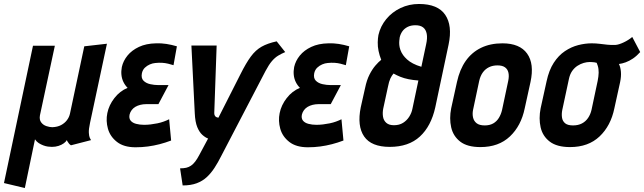

<svg xmlns="http://www.w3.org/2000/svg" viewBox="-20 -730 3241 966"><path d="M433 -112 518 -510 404 -497 332 -158Q328 -140 316.5 -125Q305 -110 287 -100.5Q269 -91 243 -90Q230 -90 213.5 -95.5Q197 -101 187 -114.5Q177 -128 181 -150L256 -500H146L0 191L105 216L156 -29Q164 -17 175 -10Q186 -3 198 1.5Q210 6 221 7.5Q232 9 241 9Q259 9 274.5 4Q290 -1 301 -9Q312 -17 316 -25Q317 -23 320 -17.5Q323 -12 327.5 -7Q332 -2 337 1L438 -25Q436 -28 432 -36Q428 -44 427 -62Q426 -80 433 -112Z M853 -402 870 -497Q843 -505 817 -509Q791 -513 765 -512Q715 -511 679 -494Q643 -477 621.5 -450.5Q600 -424 593 -393Q589 -372 591 -353Q593 -334 601 -317.5Q609 -301 622 -288Q583 -272 555.5 -236.5Q528 -201 520 -161Q512 -122 523 -82.5Q534 -43 568.5 -16Q603 11 662 11Q694 11 724 7Q754 3 783 -4.5Q812 -12 841 -23L831 -130Q819 -124 804 -118.5Q789 -113 772 -109.5Q755 -106 738 -104Q721 -102 705 -102Q683 -102 664.5 -107Q646 -112 637 -123.5Q628 -135 632 -154Q635 -166 642.5 -176Q650 -186 661 -192.5Q672 -199 686 -202.5Q700 -206 715 -206H777L828 -302H775Q757 -302 736 -306.5Q715 -311 702 -324Q689 -337 694 -362Q698 -379 709 -389.5Q720 -400 734 -406Q748 -412 761 -413Q780 -415 796 -414Q812 -413 826 -409.5Q840 -406 853 -402Z M1415 -468 1372 -522Q1326 -512 1296 -495Q1266 -478 1242 -445.5Q1218 -413 1190 -357L1079 -138Q1079 -138 1075.5 -138.5Q1072 -139 1068 -141Q1064 -143 1061 -148Q1058 -153 1058 -161L1070 -501H943L960 -159Q962 -116 972.5 -90.5Q983 -65 998 -51.5Q1013 -38 1027 -33L982 51Q972 70 962 83Q952 96 941 103.5Q930 111 917 114Q904 117 886 117L899 203Q940 203 969.5 192Q999 181 1020.5 161Q1042 141 1059.5 114Q1077 87 1093 55L1316 -373Q1333 -405 1348 -422.5Q1363 -440 1379.5 -450Q1396 -460 1415 -468Z M1720 -402 1737 -497Q1710 -505 1684 -509Q1658 -513 1632 -512Q1582 -511 1546 -494Q1510 -477 1488.5 -450.5Q1467 -424 1460 -393Q1456 -372 1458 -353Q1460 -334 1468 -317.5Q1476 -301 1489 -288Q1450 -272 1422.5 -236.5Q1395 -201 1387 -161Q1379 -122 1390 -82.5Q1401 -43 1435.5 -16Q1470 11 1529 11Q1561 11 1591 7Q1621 3 1650 -4.5Q1679 -12 1708 -23L1698 -130Q1686 -124 1671 -118.5Q1656 -113 1639 -109.5Q1622 -106 1605 -104Q1588 -102 1572 -102Q1550 -102 1531.5 -107Q1513 -112 1504 -123.5Q1495 -135 1499 -154Q1502 -166 1509.5 -176Q1517 -186 1528 -192.5Q1539 -199 1553 -202.5Q1567 -206 1582 -206H1644L1695 -302H1642Q1624 -302 1603 -306.5Q1582 -311 1569 -324Q1556 -337 1561 -362Q1565 -379 1576 -389.5Q1587 -400 1601 -406Q1615 -412 1628 -413Q1647 -415 1663 -414Q1679 -413 1693 -409.5Q1707 -406 1720 -402Z M2088 -710Q2038 -710 1995 -689.5Q1952 -669 1923 -633.5Q1894 -598 1884 -554Q1881 -538 1880.5 -517Q1880 -496 1884.5 -474Q1889 -452 1898 -429Q1885 -419 1869 -400.5Q1853 -382 1839 -354.5Q1825 -327 1817 -288L1795 -190Q1776 -96 1812 -43.5Q1848 9 1941 9Q2036 9 2092.5 -43Q2149 -95 2170 -190L2237 -506Q2257 -601 2220 -655.5Q2183 -710 2088 -710ZM2124 -507 2100 -394Q2076 -401 2058 -410.5Q2040 -420 2028 -431Q2016 -442 2008 -453Q1999 -466 1994.5 -479Q1990 -492 1989 -503.5Q1988 -515 1989 -525Q1990 -535 1991 -542Q1995 -559 2004.5 -572.5Q2014 -586 2030.5 -594.5Q2047 -603 2070 -603Q2095 -603 2109 -592Q2123 -581 2127 -559.5Q2131 -538 2124 -507ZM1962 -100Q1937 -100 1923.5 -112Q1910 -124 1907 -143Q1904 -162 1908 -183L1932 -294Q1937 -320 1944 -335Q1951 -350 1960 -360Q1976 -351 1994.5 -343.5Q2013 -336 2035.5 -331.5Q2058 -327 2085 -325L2055 -183Q2051 -162 2039 -143Q2027 -124 2008 -112Q1989 -100 1962 -100Z M2620 -185 2649 -317Q2669 -409 2632 -460.5Q2595 -512 2508 -512Q2447 -512 2400.5 -489.5Q2354 -467 2323.5 -424Q2293 -381 2279 -317L2250 -185Q2240 -134 2250 -89.5Q2260 -45 2295.5 -17.5Q2331 10 2397 10Q2489 10 2545.5 -43.5Q2602 -97 2620 -185ZM2537 -323 2506 -177Q2501 -155 2490 -137Q2479 -119 2461.5 -109Q2444 -99 2419 -99Q2392 -99 2378 -110Q2364 -121 2360 -139Q2356 -157 2360 -177L2391 -323Q2397 -349 2409.5 -366Q2422 -383 2440.5 -392Q2459 -401 2483 -401Q2507 -401 2520.5 -391.5Q2534 -382 2538 -364.5Q2542 -347 2537 -323Z M3201 -468 3161 -544Q3142 -528 3117.5 -516.5Q3093 -505 3077 -504Q3056 -503 3036.5 -505Q3017 -507 2997.5 -509.5Q2978 -512 2957 -512Q2924 -512 2889 -503Q2854 -494 2822 -472.5Q2790 -451 2766 -414Q2742 -377 2730 -321L2700 -185Q2690 -134 2700 -89.5Q2710 -45 2746 -17.5Q2782 10 2848 10Q2940 10 2996.5 -43.5Q3053 -97 3071 -185L3100 -317Q3106 -346 3104 -369Q3102 -392 3094 -408Q3110 -410 3128 -416.5Q3146 -423 3164.5 -435.5Q3183 -448 3201 -468ZM2987 -323 2956 -177Q2951 -155 2939 -137Q2927 -119 2908 -109Q2889 -99 2863 -99Q2836 -99 2823 -110Q2810 -121 2807.5 -139Q2805 -157 2809 -177L2842 -331Q2847 -356 2858.5 -372.5Q2870 -389 2885.5 -399Q2901 -409 2917 -413.5Q2933 -418 2947 -418Q2954 -418 2959.5 -417.5Q2965 -417 2970.5 -416.5Q2976 -416 2982 -414Q2985 -407 2987.5 -399Q2990 -391 2991 -382.5Q2992 -374 2992 -364.5Q2992 -355 2990.5 -344.5Q2989 -334 2987 -323Z"/></svg>

Font: Advent Pro
Style: Bold Italic
Weight: 700
Italic angle: -12°
Designer: VivaRado, Andreas Kalpakidis
Foundry: VivaRado, Andreas Kalpakidis
Version: Version 3.000